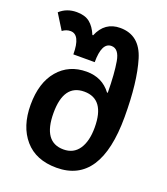

<svg xmlns="http://www.w3.org/2000/svg" viewBox="-141 -863 844 971"><g transform="rotate(20 280.5 -377.5)"><path d="M276 10Q513 10 513 -349Q513 -537 478.5 -651Q444 -765 339 -765Q256 -765 222 -683H218Q201 -724 175 -744.5Q149 -765 105 -765Q51 -765 14 -731L65 -649Q85 -664 108 -664Q161 -664 161 -558H276Q276 -664 328 -664Q368 -664 379 -601Q390 -538 391 -435H387Q339 -499 255 -499Q160 -499 102.5 -431.5Q45 -364 45 -245Q45 -129 105 -59.5Q165 10 276 10ZM278 -89Q168 -89 168 -246Q168 -400 278 -400Q389 -400 389 -247Q389 -173 360.5 -131Q332 -89 278 -89Z"/></g></svg>

Font: Noto Sans Georgian SemiCondensed Semi
Style: Regular
Weight: 600
Width: 4
Designer: Monotype Design Team
Foundry: Monotype Imaging Inc.
Version: Version 1.901